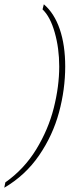

<svg xmlns="http://www.w3.org/2000/svg" viewBox="-83 -761 352 898"><path d="M-58 92Q30 30 86.5 -62.5Q143 -155 168.5 -256Q194 -357 194 -450Q194 -535 173 -609Q152 -683 116 -717L122 -741Q171 -699 196.5 -624.5Q222 -550 222 -450Q222 -343 193 -235.5Q164 -128 100 -34.5Q36 59 -63 117Z"/></svg>

Font: Noto Serif NarrowThin
Style: Italic
Weight: 250
Width: 4
Italic angle: -12°
Designer: Monotype Design Team
Foundry: Monotype Imaging Inc.
Version: Version 1.001